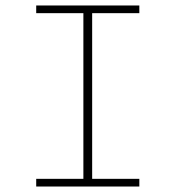

<svg xmlns="http://www.w3.org/2000/svg" viewBox="-20 -680 640 700"><path d="M112 0V-28H284V-632H112V-660H488V-632H316V-28H488V0Z"/></svg>

Font: Source Code Pro ExtraLight
Style: Regular
Weight: 200
Monospace: yes
Designer: Paul D. Hunt, Teo Tuominen
Foundry: Adobe
Version: Version 1.026;hotconv 1.1.0;makeotfexe 2.6.0